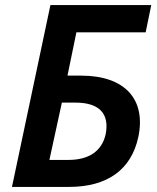

<svg xmlns="http://www.w3.org/2000/svg" viewBox="-20 -734 616 754"><path d="M27 0H251C401 0 495 -67 523 -195C555 -345 469 -437 299 -437H245L280 -607H552L574 -714H178ZM174 -106 223 -331H277C368 -331 411 -289 395 -207C380 -139 327 -106 249 -106Z"/></svg>

Font: Noto Sans SemiBold
Style: Italic
Weight: 600
Italic angle: -12°
Designer: Monotype Design Team
Foundry: Monotype Imaging Inc.
Version: Version 2.013